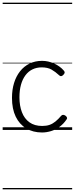

<svg xmlns="http://www.w3.org/2000/svg" viewBox="-20 -976 562 1442"><path d="M296 19Q228 19 177 -11.5Q126 -42 98 -100Q70 -158 70 -241Q70 -302 85.5 -352.5Q101 -403 130.5 -440.5Q160 -478 202 -498.5Q244 -519 296 -519Q342 -519 386.5 -499Q431 -479 460 -445Q467 -437 465.5 -429.5Q464 -422 455 -413Q446 -404 438.5 -404Q431 -404 425 -410Q396 -437 367 -453.5Q338 -470 293 -470Q255 -470 224 -455Q193 -440 171 -410.5Q149 -381 137.5 -339.5Q126 -298 126 -245Q126 -182 144.5 -133.5Q163 -85 201 -57.5Q239 -30 297 -30Q328 -30 351.5 -38Q375 -46 396.5 -63.5Q418 -81 440 -107Q447 -114 455 -113.5Q463 -113 472 -107Q480 -101 483 -93.5Q486 -86 480 -79Q457 -45 426.5 -23Q396 -1 362 9Q328 19 296 19ZM0 436H522V446H0ZM0 -20H522V0H0ZM0 -505H522V-500H0ZM0 -956H522V-946H0Z"/></svg>

Font: Playwrite HU Guides
Style: Regular
Weight: 400
Designer: Veronika Burian, José Scaglione
Foundry: TypeTogether
Version: Version 1.003